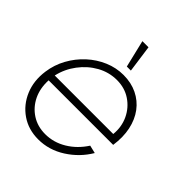

<svg xmlns="http://www.w3.org/2000/svg" viewBox="-198 -820 955 955"><g transform="rotate(45 279.0 -343.0)"><path d="M229 13Q160 13 108.2 -22.5Q56.5 -58 31.2 -117.8Q6 -177.5 16 -250Q23.5 -305 49.8 -352.8Q76 -400.5 115.5 -436.8Q155 -473 203.2 -493.5Q251.5 -514 303 -514Q357 -514 399.8 -493.2Q442.5 -472.5 470.8 -434.8Q499 -397 510 -345.2Q521 -293.5 512 -231.5H58Q55 -173.5 77 -128.2Q99 -83 140 -56.5Q181 -30 235 -30Q294 -30 346.2 -61.5Q398.5 -93 434 -148L476 -138Q436.5 -71.5 370.2 -29.2Q304 13 229 13ZM62.5 -270H474Q479.5 -324.5 457.8 -370.8Q436 -417 394.2 -445Q352.5 -473 297.5 -473Q242 -473 193.2 -445.8Q144.5 -418.5 109.8 -372.2Q75 -326 62.5 -270ZM250 -699H293L313 -555H284.5Z"/></g></svg>

Font: Urbanist ExtraLight
Style: Italic
Weight: 250
Version: Version 1.303